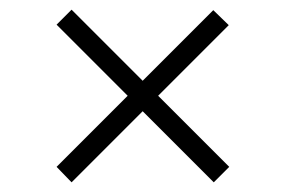

<svg xmlns="http://www.w3.org/2000/svg" viewBox="-20 -428 590 397"><path d="M422 -51 275 -198 128 -51 97 -83 244 -230 97 -377 128 -408 275 -261 421 -407 453 -376 307 -230 454 -83Z"/></svg>

Font: Ysabeau Semilight
Style: Regular
Weight: 300
Designer: Christian Thalmann (Catharsis Fonts)
Version: Version 0.003